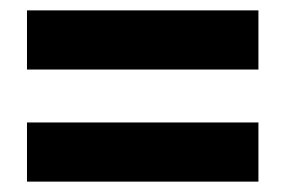

<svg xmlns="http://www.w3.org/2000/svg" viewBox="-20 -512 551 370"><path d="M32 -492H478V-378H32ZM32 -276H478V-162H32Z"/></svg>

Font: Montserrat arm
Style: Bold
Weight: 700
Designer: Julieta Ulanovsky
Foundry: Julieta Ulanovsky
Version: Version 6.000;PS 006.000;hotconv 1.0.88;makeotf.lib2.5.64775